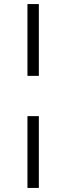

<svg xmlns="http://www.w3.org/2000/svg" viewBox="-20 -763 326 944"><path d="M115 -390V-743H171V-390ZM115 161V-192H171V161Z"/></svg>

Font: Saira SemiExpanded Light
Style: Regular
Weight: 300
Width: 6
Designer: Hector Gatti with collaboration of the Omnibus-Type team
Foundry: Omnibus-Type
Version: Version 1.101